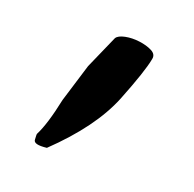

<svg xmlns="http://www.w3.org/2000/svg" viewBox="-70 -184 471 465"><g transform="rotate(20 165.0 48.0)"><path d="M94 208Q60 212 60 199Q59 185 60 184Q76 153 90 86L120 -12L158 -98Q163 -106 180 -109.5Q197 -113 216.5 -110.5Q236 -108 249.5 -101Q263 -94 260 -81Q254 -48 221 35Q187 119 94 208Z"/></g></svg>

Font: Mansalva
Style: Regular
Weight: 400
Designer: Carolina Short
Foundry: Carolina Short
Version: Version 2.112; ttfautohint (v1.8.4.7-5d5b)